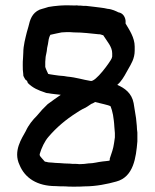

<svg xmlns="http://www.w3.org/2000/svg" viewBox="-20 -688 580 717"><path d="M53 -72C73 -23 119 7 188 7C199 8 213 8 224 8C232 9 243 9 252 9H259C271 9 283 9 296 8C339 8 382 -1 414 -10C479 -27 488 -100 493 -160V-193C492 -201 491 -209 491 -216V-217L488 -247C485 -266 482 -285 479 -303C472 -340 446 -359 418 -371L428 -381C441 -396 451 -416 460 -432C469 -448 483 -469 483 -499V-514C483 -548 462 -578 449 -600V-610C448 -622 441 -639 422 -642C414 -646 398 -654 382 -655C367 -659 341 -661 328 -663L302 -666H301C293 -666 288 -666 282 -667H281C273 -667 272 -667 267 -668C259 -667 251 -668 238 -668H221C212 -668 205 -667 201 -667C187 -666 173 -664 161 -662L148 -658C140 -656 135 -654 128 -652C99 -639 92 -614 86 -588L80 -567C75 -546 67 -518 67 -491L66 -471C65 -463 65 -453 65 -444C65 -433 65 -423 67 -410C67 -410 66 -407 69 -401L74 -392C76 -389 79 -388 81 -386C82 -383 83 -381 84 -378C103 -359 123 -351 147 -343C149 -342 154 -340 160 -340C175 -337 191 -336 207 -334C189 -322 172 -309 158 -299C144 -286 131 -272 118 -256C102 -240 87 -222 76 -198C62 -172 28 -124 53 -72ZM128 -112C135 -136 147 -161 161 -177C191 -212 225 -241 266 -267C274 -272 281 -277 289 -281C304 -287 311 -294 321 -300C324 -301 329 -303 335 -307C353 -302 386 -296 393 -291C396 -284 400 -270 402 -259L405 -238C407 -224 407 -207 409 -191V-175L406 -154C403 -132 397 -117 390 -96V-94C390 -92 390 -91 389 -89V-88C384 -87 371 -86 363 -85C345 -83 329 -78 314 -78H312C299 -76 288 -75 276 -75C270 -76 264 -76 261 -76C253 -76 246 -76 240 -77H239C227 -77 215 -78 202 -79H201C193 -79 183 -80 172 -81H171C164 -81 157 -82 151 -84H149L147 -85C140 -93 129 -105 129 -106C129 -109 128 -110 128 -112ZM149 -438V-457L150 -470V-471C150 -479 155 -492 156 -509L159 -523C161 -537 162 -547 168 -558C183 -561 198 -565 210 -567C216 -567 224 -568 228 -568C238 -568 248 -568 256 -567H257C289 -567 318 -563 349 -560H352C357 -559 359 -559 361 -557H365C381 -532 399 -513 399 -489V-477L397 -470C394 -461 336 -378 317 -386C291 -390 265 -399 231 -402L219 -404C206 -405 194 -406 183 -408L170 -410C165 -411 163 -411 160 -412C157 -419 152 -428 149 -438Z"/></svg>

Font: Scribbler
Style: Blk
Weight: 900
Designer: Mew Too
Foundry: Cannot Into Space Fonts
Version: Version 1.001